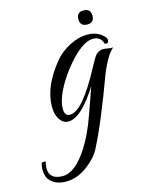

<svg xmlns="http://www.w3.org/2000/svg" viewBox="-192 -538 674 869"><g transform="rotate(-15 145.0 -103.0)"><path d="M9 261Q-44 261 -70 226Q-81 209 -81 181Q-81 159 -75 149L-57 148Q-62 166 -62 179Q-62 233 1 233Q59 233 119 140Q136 114 153.5 77.5Q171 41 187 -5Q198 -35 208.5 -65.5Q219 -96 230 -127Q194 -69 158 -34Q121 1 90 1Q65 1 50 -22Q34 -44 34 -83Q34 -177 118 -279Q132 -296 150 -310Q168 -324 189 -335Q232 -357 272 -357Q321 -357 350 -325Q357 -318 357 -309Q357 -292 339 -296Q329 -332 293 -332Q251 -332 194 -273Q152 -229 121 -178Q79 -108 79 -61Q79 -27 104 -27Q134 -27 172 -71Q213 -120 261 -211Q280 -247 291 -260Q307 -276 329 -275L350 -272Q362 -269 371 -271Q364 -264 357 -256Q350 -248 345 -240Q336 -226 325 -204.5Q314 -183 303 -154Q291 -123 280.5 -94Q270 -65 259 -39Q234 25 213 72Q192 119 176 150Q165 172 148.5 190Q132 208 111 224Q62 261 9 261ZM286 -401Q252 -401 252 -434Q252 -467 284 -467Q318 -467 318 -434Q318 -401 286 -401Z"/></g></svg>

Font: Carattere
Style: Regular
Weight: 400
Designer: Robert E. Leuschke
Foundry: Robert E. Leuschke
Version: Version 1.010; ttfautohint (v1.8.3)